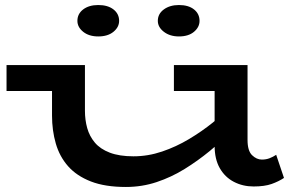

<svg xmlns="http://www.w3.org/2000/svg" viewBox="-20 -730 1194 764"><path d="M481 14Q398 14 341.5 -8Q285 -30 251 -68.5Q217 -107 202 -159Q187 -211 187 -270V-471H318V-289Q318 -253 327 -220.5Q336 -188 357.5 -162.5Q379 -137 417 -122.5Q455 -108 511 -108Q569 -108 625 -127Q681 -146 732 -176.5Q783 -207 826.5 -242Q870 -277 903 -309V-207Q862 -168 814.5 -129Q767 -90 714.5 -57.5Q662 -25 603.5 -5.5Q545 14 481 14ZM6 -368V-471H294V-368ZM989 12Q946 12 910.5 -6.5Q875 -25 854.5 -61Q834 -97 834 -150V-471H965V-173Q965 -130 983 -112.5Q1001 -95 1022 -95Q1039 -95 1053 -100.5Q1067 -106 1079 -114L1110 -22Q1089 -8 1061 2Q1033 12 989 12ZM672 -368V-471H947V-368ZM692 -585Q656 -585 632 -603.5Q608 -622 608 -647Q608 -675 632 -692.5Q656 -710 692 -710Q730 -710 752 -692.5Q774 -675 774 -647Q774 -622 752 -603.5Q730 -585 692 -585ZM371 -585Q334 -585 311 -603.5Q288 -622 288 -647Q288 -675 311 -692.5Q334 -710 371 -710Q409 -710 431.5 -692.5Q454 -675 454 -647Q454 -622 431.5 -603.5Q409 -585 371 -585Z"/></svg>

Font: BioRhyme Expanded SemiBold
Style: Regular
Weight: 600
Width: 7
Designer: Aoife Mooney
Foundry: Aoife Mooney Type
Version: Version 1.600;gftools[0.9.33]